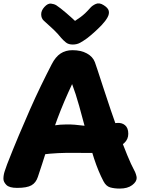

<svg xmlns="http://www.w3.org/2000/svg" viewBox="-23 -1082 836 1121"><path d="M198 -49Q187 -15 160.5 0Q134 15 77 15Q31 15 14 -2.5Q-3 -20 -3 -38Q-3 -60 4.5 -82.5Q12 -105 19 -124Q53 -211 86.5 -290.5Q120 -370 152 -442.5Q184 -515 216 -581Q248 -647 279 -707Q301 -750 330.5 -769.5Q360 -789 400 -789Q450 -789 484.5 -770Q519 -751 531 -719Q534 -712 547 -672Q560 -632 580 -571Q600 -510 623.5 -440Q647 -370 672 -301Q697 -232 720 -176Q743 -120 760 -89Q766 -79 770.5 -65Q775 -51 775 -43Q775 -21 748.5 -1Q722 19 676 19Q644 19 620 12Q596 5 581 -24Q551 -81 526.5 -155.5Q502 -230 481 -309.5Q460 -389 439.5 -462.5Q419 -536 398 -591Q349 -487 312.5 -389.5Q276 -292 249 -206Q222 -120 198 -49ZM171 -262Q171 -289 185.5 -305.5Q200 -322 218.5 -330.5Q237 -339 248 -341Q270 -346 298 -350.5Q326 -355 367 -355.5Q408 -356 468 -348Q474 -347 499.5 -349Q525 -351 558 -354Q591 -357 619 -360Q647 -363 658 -364Q688 -367 707 -351Q726 -335 726 -301Q726 -269 703 -247.5Q680 -226 644.5 -213Q609 -200 572.5 -194.5Q536 -189 509 -189Q452 -189 406.5 -189.5Q361 -190 316.5 -188Q272 -186 216 -179Q201 -178 186 -204Q171 -230 171 -262ZM504 -1036Q516 -1050 536.5 -1059Q557 -1068 582 -1052Q608 -1036 612 -1018.5Q616 -1001 605 -981Q593 -959 571 -936Q549 -913 526 -892.5Q503 -872 486 -859Q464 -843 445 -832.5Q426 -822 402 -822Q377 -822 362 -834Q347 -846 334 -861Q315 -885 290 -909Q265 -933 232 -962Q218 -975 217.5 -997.5Q217 -1020 236 -1041Q256 -1063 274.5 -1061Q293 -1059 306 -1051Q330 -1035 362 -1007.5Q394 -980 415 -960Q432 -971 447 -982Q462 -993 476 -1006.5Q490 -1020 504 -1036Z"/></svg>

Font: Playpen Sans ExtraBold
Style: Regular
Weight: 800
Designer: Laura Meseguer, Veronika Burian, José Scaglione
Foundry: TypeTogether
Version: Version 1.001